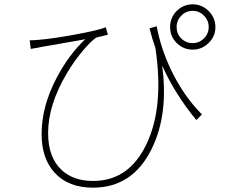

<svg xmlns="http://www.w3.org/2000/svg" viewBox="-20 -818 1040 886"><path d="M703 -697Q722 -595 769 -496Q827 -375 912 -290L886 -264Q787 -384 728 -516Q759 -292 680 -131Q592 48 409 48Q296 48 233 -20Q172 -86 172 -199Q172 -328 242 -460Q296 -563 373 -637Q338 -630 266 -618L240 -613L215 -609Q188 -605 174 -602Q167 -601 150 -597L136 -595L122 -592L117 -632Q140 -632 167 -635Q225 -640 324 -658Q433 -678 468 -692L478 -658Q474 -657 466 -655L451 -651Q430 -647 423 -644Q399 -627 364 -586Q324 -539 291 -484Q202 -336 202 -204Q202 -90 266 -32Q320 17 410 17Q575 17 656 -153Q738 -325 697 -597Q682 -639 670 -687ZM921 -641Q943 -662 943 -693Q943 -724 921 -746Q900 -768 869 -768Q838 -768 817 -746Q795 -724 795 -693Q795 -662 816 -641Q838 -619 869 -619Q900 -619 921 -641ZM943 -767Q974 -736 974 -693Q974 -650 943 -620Q912 -589 869 -589Q826 -589 795 -620Q765 -650 765 -693Q765 -737 795 -767Q826 -798 869 -798Q912 -798 943 -767Z"/></svg>

Font: Noto Sans CJK TC Thin
Style: Regular
Weight: 250
Designer: Ryoko NISHIZUKA ???? (kana & ideographs); Paul D. Hunt (Latin, Greek & Cyrillic); Wenlong ZHANG ??? (bopomofo); Sandoll 
Foundry: Adobe Systems Incorporated
Version: Version 1.004 January 19, 2016